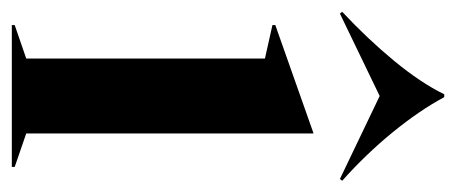

<svg xmlns="http://www.w3.org/2000/svg" viewBox="-258 -542 790 333"><g transform="rotate(90 137.5 -375.0)"><path d="M14 -5 72 -25V-439L14 -452V-457L201 -523H202V-25L260 -5V0H14ZM-6 -569 -9 -573Q38 -617 76 -663Q114 -709 134 -750H139Q162 -707 200 -660.5Q238 -614 284 -573L281 -569L137 -638Z"/></g></svg>

Font: Nyght Serif Medium
Style: Regular
Weight: 500
Designer: Maksym Kobuzan
Version: Version 0.410